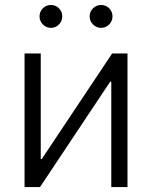

<svg xmlns="http://www.w3.org/2000/svg" viewBox="-20 -755 614 775"><path d="M494.6 0H429.2V-425.3H424.8L141.6 0H79.1V-539.1H144.5V-112.8H148.4L432.6 -539.1H494.6ZM388.2 -642.6Q369.1 -642.6 355.5 -656.2Q341.8 -669.9 341.8 -689Q341.8 -708 355.5 -721.4Q369.1 -734.9 388.2 -734.9Q407.2 -734.9 420.7 -721.4Q434.1 -708 434.1 -689Q434.1 -669.9 420.7 -656.2Q407.2 -642.6 388.2 -642.6ZM185.5 -642.6Q166.5 -642.6 153.1 -656.2Q139.6 -669.9 139.6 -689Q139.6 -708 153.1 -721.4Q166.5 -734.9 185.5 -734.9Q204.6 -734.9 218 -721.4Q231.4 -708 231.4 -689Q231.4 -669.9 218 -656.2Q204.6 -642.6 185.5 -642.6Z"/></svg>

Font: Inter 18pt Light
Style: Regular
Weight: 300
Designer: Rasmus Andersson
Foundry: rsms
Version: Version 4.001;git-66647c0bb